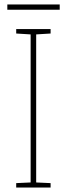

<svg xmlns="http://www.w3.org/2000/svg" viewBox="-20 -845 300 865"><path d="M208 0H53V-20L118 -23V-690L53 -694V-714H208V-694L143 -690V-23L208 -20ZM249 -825V-801H13V-825Z"/></svg>

Font: Noto Sans Lao Looped SemiCondensed Thin
Style: Regular
Weight: 100
Width: 4
Designer: Mark Frömberg, Ben Mitchell
Foundry: The Fontpad Ltd
Version: Version 1.002; ttfautohint (v1.8.4.7-5d5b)